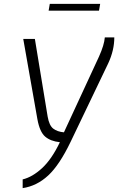

<svg xmlns="http://www.w3.org/2000/svg" viewBox="-20 -734 610 991"><path d="M97 192Q147 180 197 134Q247 88 289 0Q241 -5 213 -29Q185 -53 173 -119L100 -533H160L226 -132Q234 -86 255 -70Q276 -54 310 -51L491 -442Q518 -502 521 -541H570Q570 -475 539 -408L345 -3Q287 118 228.5 172Q170 226 97 237ZM237 -714H497L491 -679H231Z"/></svg>

Font: Exo Light
Style: Italic
Weight: 300
Italic angle: -9°
Designer: Natanael Gama
Foundry: Natanael Gama
Version: Version 1.500; ttfautohint (v1.6)